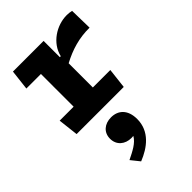

<svg xmlns="http://www.w3.org/2000/svg" viewBox="-271 -661 1162 1162"><g transform="rotate(-45 310.0 -80.0)"><path d="M321.5 -540H59L44 -410H168.5V-130H49L64 0H467.5L482.5 -130H333V-337C410 -378 487 -401 575 -400L572 -546.5C558 -550 544.5 -551.5 530.5 -551.5C443.5 -551.5 350.5 -492.5 329.5 -401H321.5ZM179 337.5 223.5 393C306.5 360 388 300.5 388 195C388 113.5 342.5 75.5 283 75.5C227 75.5 187 109 187 163C187 218 228.5 251.5 282 251.5C288 251.5 293.5 251 299 250.5C277.5 289.5 229 313 179 337.5Z"/></g></svg>

Font: Monaspace Argon ExtraBold
Style: Bold
Weight: 800
Designer: Riley Cran & the Lettermatic Team
Foundry: Lettermatic
Version: Version 1.000 (Monaspace Argon)